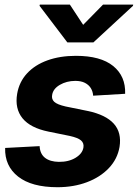

<svg xmlns="http://www.w3.org/2000/svg" viewBox="-20 -792 591 823"><path d="M516.4 -390 379.3 -381.8Q378.1 -399.7 369.4 -414Q360.6 -428.3 344.1 -436.8Q327.6 -445.3 302.5 -445.3Q265.3 -445.1 236.4 -428.2Q207.4 -411.2 203.5 -384.8Q200.2 -367.3 212.4 -355.7Q224.6 -344.1 260.9 -335.7L356.6 -316.2Q433.6 -299.9 467.9 -261.7Q502.1 -223.5 492.4 -162.3Q483.4 -110.2 446.5 -71.3Q409.6 -32.4 352.6 -11Q295.7 10.4 226.4 10.5Q115.4 10.4 57.6 -35.1Q-0.2 -80.6 2 -157.8L149.8 -165.6Q151.5 -132.4 172.9 -115.6Q194.4 -98.8 232 -98.2Q274.4 -97.7 304.1 -115.8Q333.8 -133.9 337.7 -160.4Q340.4 -178.9 327.1 -190.3Q313.7 -201.7 278.7 -209.4L187.7 -227.9Q110.2 -243.7 76.5 -285Q42.9 -326.4 53.5 -389.8Q62.2 -440.9 95.9 -477.4Q129.7 -514 183.4 -533.3Q237.1 -552.7 305.3 -552.7Q411.4 -552.7 465.2 -509Q519 -465.2 516.4 -390ZM279.5 -772.3 336.5 -685.5 421.7 -772.3H551L550 -767L380.5 -610.4H268.6L149.6 -767L150.6 -772.3Z"/></svg>

Font: Inter Tight
Style: Italic
Weight: 400
Italic angle: -9.39999°
Designer: Rasmus Andersson
Foundry: rsms
Version: Version 3.002